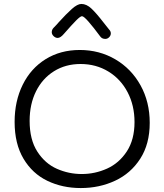

<svg xmlns="http://www.w3.org/2000/svg" viewBox="-20 -960 832 972"><path d="M54 -343Q54 -448 95 -531Q136 -614 211 -660.5Q286 -707 384 -707Q483 -707 564 -659.5Q645 -612 691.5 -528Q738 -444 738 -338Q738 -231 690 -156.5Q642 -82 562.5 -45Q483 -8 389 -8Q296 -8 220 -44.5Q144 -81 99 -156.5Q54 -232 54 -343ZM661 -342Q661 -426 626 -493Q591 -560 528.5 -598Q466 -636 388 -636Q312 -636 253.5 -599.5Q195 -563 162.5 -498Q130 -433 130 -348Q130 -253 169 -192.5Q208 -132 268 -105.5Q328 -79 394 -79Q461 -79 522 -106.5Q583 -134 622 -193.5Q661 -253 661 -342ZM487 -776Q453 -822 428.5 -850Q404 -878 395 -878Q387 -878 366 -857Q345 -836 303 -788Q286 -768 272 -768Q261 -768 251.5 -777Q242 -786 242 -797Q242 -810 252 -820Q268 -836 277 -847Q315 -889 343.5 -914.5Q372 -940 392 -940Q418 -940 443 -916.5Q468 -893 505 -845L532 -811Q541 -802 541 -791Q541 -780 532.5 -771.5Q524 -763 513 -763Q496 -763 487 -776Z"/></svg>

Font: Mali
Style: Regular
Weight: 400
Version: Version 1.000; ttfautohint (v1.6)